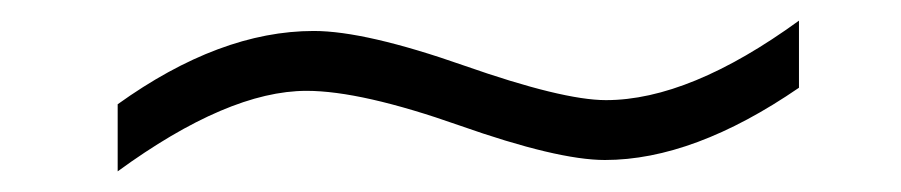

<svg xmlns="http://www.w3.org/2000/svg" viewBox="-20 -391 873 186"><path d="M754 -306Q652 -236 566 -236Q520 -236 425 -269.5Q330 -303 277 -303Q201 -303 94 -225V-290Q193 -361 284 -361Q334 -361 429.5 -327.5Q525 -294 567 -294Q648 -294 754 -371Z"/></svg>

Font: Veleka
Style: Italic
Weight: 400
Italic angle: -12°
Designer: Stefan Peev, Context Ltd, 2016; SIL International, 1997-2014.
Foundry: Stefan Peev, Context Ltd, 2016
Version: Version 1.000